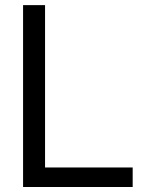

<svg xmlns="http://www.w3.org/2000/svg" viewBox="-20 -748 575 768"><path d="M72.3 0V-727.5H160.2V-78.1H510.7V0Z"/></svg>

Font: Inter Khmer Looped
Style: Regular
Weight: 400
Designer: Rasmus Andersson, Sovichet Tep
Foundry: Anagata Design
Version: Version 1.000